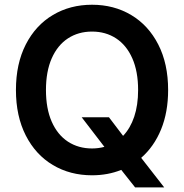

<svg xmlns="http://www.w3.org/2000/svg" viewBox="-20 -737 785 818"><path d="M444.3 -237.3 504.4 -158.2Q535.2 -190.4 551.8 -239.7Q568.4 -289.1 568.4 -353.5Q568.4 -432.6 543.7 -488.5Q519 -544.4 474.6 -573.5Q430.2 -602.5 372.1 -602.5Q314 -602.5 269.5 -573.5Q225.1 -544.4 200.4 -488.5Q175.8 -432.6 175.8 -353.5Q175.8 -274.4 200.4 -218.5Q225.1 -162.6 269.5 -133.5Q314 -104.5 372.1 -104.5Q398.9 -104.5 424.8 -111.3L328.1 -237.3ZM581.5 -64.5 679.7 61.5H555.7L496.6 -13.2Q439.5 9.8 372.1 9.8Q278.8 9.8 205.3 -33.9Q131.8 -77.6 89.8 -159.9Q47.9 -242.2 47.9 -353.5Q47.9 -465.3 89.8 -547.4Q131.8 -629.4 205.3 -673.1Q278.8 -716.8 372.1 -716.8Q465.3 -716.8 538.8 -673.1Q612.3 -629.4 654.3 -547.4Q696.3 -465.3 696.3 -353.5Q696.3 -259.3 666.3 -185.8Q636.2 -112.3 581.5 -64.5Z"/></svg>

Font: WEMIX Pretendard SemiBold
Style: Regular
Weight: 600
Designer: Base glyphs from Inter by Rasmus Andersson; Hangeul glyphs from Noto Sans CJK(Source Han Sans) by Jang Soo-young and Kan
Foundry: Kil Hyung-jin
Version: Version 1.000